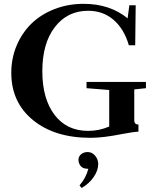

<svg xmlns="http://www.w3.org/2000/svg" viewBox="-20 -696 789 988"><path d="M445.8 13.2Q261.2 13.2 149.7 -78.1Q38.1 -169.4 38.1 -321.3Q38.1 -396.5 65.9 -462.2Q93.8 -527.8 142.3 -575Q190.9 -622.1 260.5 -649.2Q330.1 -676.3 410.2 -676.3Q545.4 -676.3 636.7 -601.6L645.5 -668.9H678.2L675.8 -462.9H643.1Q618.7 -546.9 564.5 -593.8Q510.3 -640.6 433.6 -640.6Q327.1 -640.6 262.5 -556.9Q197.8 -473.1 197.8 -329.6Q197.8 -188 260.5 -105.2Q323.2 -22.5 433.6 -22.5Q490.2 -22.5 542 -44.9V-232.9L425.3 -242.2V-274.4H731V-242.2L670.9 -235.8V-77.1Q670.9 -55.2 692.4 -55.2V-18.6Q664.6 -17.1 603 -5.4Q510.3 13.2 445.8 13.2ZM399.9 271.5 389.2 257.8Q422.4 220.2 434.6 172.4H431.6Q405.8 172.4 394.8 158Q383.8 143.6 383.8 126.5Q383.8 109.4 397.2 97.9Q410.6 86.4 431.2 86.4Q453.6 86.4 469.5 105.2Q485.4 124 485.4 147.9Q485.4 180.7 462.4 214.6Q439.5 248.5 399.9 271.5Z"/></svg>

Font: Elstob 10pt SemiBold
Style: Regular
Weight: 600
Designer: Peter S. Baker
Version: Version 1.015